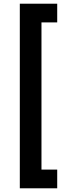

<svg xmlns="http://www.w3.org/2000/svg" viewBox="-20 -852 378 1037"><path d="M87 -832V165H289V64H204V-731H289V-832Z"/></svg>

Font: Noto Sans Devanagari ExtraCondensed
Style: Bold
Weight: 700
Width: 2
Designer: Jelle Bosma - Monotype Design Team
Foundry: Monotype Imaging Inc.
Version: Version 2.004